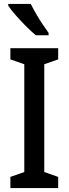

<svg xmlns="http://www.w3.org/2000/svg" viewBox="-20 -960 351 980"><path d="M277 0H33V-57L104 -82V-632L33 -657V-714H277V-657L206 -632V-82L277 -57ZM137 -940Q148 -918 164 -890Q180 -862 197.5 -836Q215 -810 228 -792V-780H163Q142 -797 114 -825Q86 -853 60.5 -882Q35 -911 22 -931V-940Z"/></svg>

Font: Noto Sans Malayalam Condensed Medium
Style: Regular
Weight: 500
Width: 3
Designer: Jelle Bosma - Monotype Design Team
Foundry: Monotype Imaging Inc.
Version: Version 2.104; ttfautohint (v1.8.4.7-5d5b)